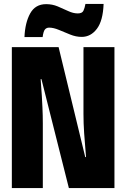

<svg xmlns="http://www.w3.org/2000/svg" viewBox="-20 -953 640 973"><path d="M40 0V-714H277L412 -157H416Q410 -225 406.5 -277Q403 -329 403 -376V-714H560V0H329L190 -552H186Q190 -501 192 -467Q194 -433 195 -410Q196 -387 196.5 -368Q197 -349 197 -328V0ZM104 -765Q107 -838 133 -885Q159 -932 214 -932Q245 -932 272.5 -920.5Q300 -909 325.5 -897Q351 -885 374 -885Q396 -885 402.5 -898Q409 -911 413 -933H505Q502 -848 471 -807Q440 -766 394 -766Q365 -766 335.5 -778Q306 -790 278.5 -801.5Q251 -813 229 -813Q216 -813 208 -804Q200 -795 196 -765Z"/></svg>

Font: Noto Sans Mono Black
Style: Regular
Weight: 900
Designer: Monotype Design Team
Foundry: Monotype Imaging Inc.
Version: Version 2.014